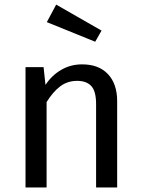

<svg xmlns="http://www.w3.org/2000/svg" viewBox="-20 -821 619 841"><path d="M424.8 -687 397 -638.2 185.1 -724.1 226.1 -800.8ZM339.8 -539.1Q412.6 -539.1 452.9 -496.3Q493.2 -453.6 493.2 -377.9V0H400.9V-365.2Q400.9 -421.4 379.9 -444.1Q358.9 -466.8 317.9 -466.8Q275.9 -466.8 244.1 -443.1Q212.4 -419.4 184.1 -374V0H91.8V-526.9H170.9L179.2 -449.2Q207 -491.2 248.3 -515.1Q289.6 -539.1 339.8 -539.1Z"/></svg>

Font: FiraGO
Style: Regular
Weight: 400
Designer: bBox Type
Foundry: bBox Type GmbH
Version: Version 1.001;PS 001.001;hotconv 1.0.88;makeotf.lib2.5.64775